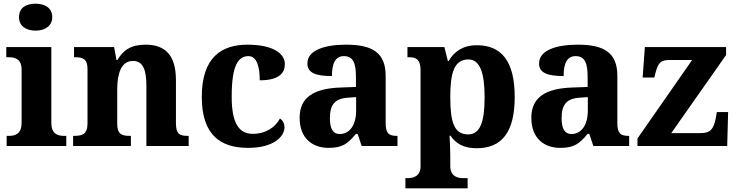

<svg xmlns="http://www.w3.org/2000/svg" viewBox="-20 -791 3991 1040"><path d="M173 -625C221 -625 263 -649 263 -698C263 -750 221 -771 173 -771C122 -771 83 -750 83 -698C83 -649 122 -625 173 -625ZM16 0H339V-55H327C289 -55 258 -68 258 -125V-536H14V-481H28C65 -481 97 -468 97 -415V-126C97 -69 67 -55 28 -55H16Z M376 0H689V-55H684C640 -55 615 -64 615 -120V-307C615 -389 635 -461 700 -461C755 -461 773 -412 773 -326V0H1002V-55H998C953 -55 933 -64 933 -125V-357C933 -492 875 -549 769 -549C691 -549 648 -521 616 -466H611L598 -536H381V-481H385C429 -481 454 -472 454 -417V-123C454 -64 426 -55 381 -55H376Z M1324 10C1462 10 1521 -51 1521 -102C1521 -120 1513 -139 1496 -149C1473 -103 1420 -66 1349 -66C1269 -66 1235 -133 1235 -267C1235 -437 1270 -487 1326 -487C1373 -487 1387 -425 1387 -356C1499 -356 1523 -401 1523 -444C1523 -502 1457 -549 1321 -549C1181 -549 1073 -482 1073 -266C1073 -60 1174 10 1324 10Z M1760 10C1835 10 1864 -13 1908 -66H1917L1939 0H2133V-55H2129C2084 -55 2069 -71 2069 -125V-380C2069 -505 1998 -549 1855 -549C1740 -549 1645 -520 1645 -447C1645 -397 1689 -379 1778 -379C1778 -447 1796 -487 1843 -487C1894 -487 1908 -447 1908 -374V-320L1826 -317C1677 -312 1603 -262 1603 -153C1603 -42 1672 10 1760 10ZM1820 -65C1784 -65 1767 -94 1767 -150C1767 -221 1791 -258 1867 -262L1909 -265V-191C1909 -114 1874 -65 1820 -65Z M2176 229H2513V174H2488C2462 174 2419 166 2419 109V56C2419 21 2417 -22 2415 -56H2420C2449 -14 2491 12 2561 12C2697 12 2768 -73 2768 -266C2768 -460 2696 -546 2563 -546C2486 -546 2438 -510 2410 -460H2406L2387 -536H2187V-481H2195C2231 -481 2258 -472 2258 -411V110C2258 166 2215 174 2189 174H2176ZM2516 -63C2440 -63 2419 -128 2419 -266C2419 -396 2440 -469 2517 -469C2580 -469 2605 -396 2605 -264C2605 -129 2580 -63 2516 -63Z M3015 10C3090 10 3119 -13 3163 -66H3172L3194 0H3388V-55H3384C3339 -55 3324 -71 3324 -125V-380C3324 -505 3253 -549 3110 -549C2995 -549 2900 -520 2900 -447C2900 -397 2944 -379 3033 -379C3033 -447 3051 -487 3098 -487C3149 -487 3163 -447 3163 -374V-320L3081 -317C2932 -312 2858 -262 2858 -153C2858 -42 2927 10 3015 10ZM3075 -65C3039 -65 3022 -94 3022 -150C3022 -221 3046 -258 3122 -262L3164 -265V-191C3164 -114 3129 -65 3075 -65Z M3433 0H3919L3924 -184H3863L3857 -150C3845 -90 3827 -70 3775 -70H3616L3913 -493V-536H3473L3461 -371H3524L3531 -398C3545 -452 3561 -466 3605 -466H3729L3433 -41Z"/></svg>

Font: Noto Serif Hentaigana Bold
Style: Regular
Weight: 700
Designer: Kazuhiro Yamada
Foundry: nipponia
Version: Version 1.000